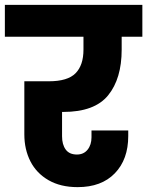

<svg xmlns="http://www.w3.org/2000/svg" viewBox="-37 -760 605 789"><path d="M218 -300V-200Q218 -166 233 -145.5Q248 -125 279 -125Q307 -125 323 -145Q339 -165 339 -196V-224H490V-201Q490 -105 435 -48Q380 9 282 9Q212 9 162.5 -19.5Q113 -48 88 -97Q63 -146 63 -208V-426H164Q241 -426 273.5 -459Q306 -492 306 -556V-609H-17V-740H548V-609H463V-556Q463 -437 407.5 -368.5Q352 -300 223 -300Z"/></svg>

Font: MSTAGE
Style: Bold
Weight: 700
Designer: Ninad Kale (Devanagari), Jonny Pinhorn (Latin)
Foundry: Indian Type Foundry
Version: 4.004